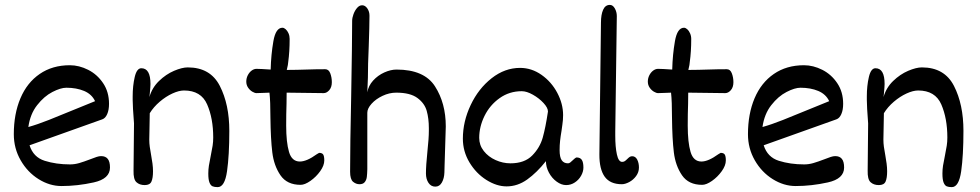

<svg xmlns="http://www.w3.org/2000/svg" viewBox="-20 -746 3981 780"><path d="M426.8 -65.4Q426.8 -19.5 360.6 -4.9Q294.4 9.8 230 9.8Q181.6 9.8 136.7 -18.3Q91.8 -46.4 64 -94.7Q36.1 -143.1 36.1 -200.7Q36.1 -283.2 63 -346.7Q89.8 -410.2 141.4 -445.6Q192.9 -481 263.7 -481Q301.3 -481 338.1 -462.4Q375 -443.8 398.9 -408.2Q422.9 -372.6 422.9 -324.2Q422.9 -299.3 415.5 -282.5Q408.2 -265.6 395.5 -261.2L100.1 -155.8Q115.2 -107.4 161.6 -92.8Q208 -78.1 264.6 -78.1Q283.2 -78.1 301.8 -83.5Q320.3 -88.9 345.7 -98.6Q361.8 -105 372.3 -108.4Q382.8 -111.8 390.6 -111.8Q408.7 -111.8 417.7 -100.6Q426.8 -89.4 426.8 -65.4ZM298.8 -307.6Q348.1 -328.1 366.2 -335Q353 -363.3 321.8 -376.5Q290.5 -389.6 249.5 -389.6Q226.6 -389.6 192.9 -372.3Q159.2 -355 130.9 -318.8Q102.5 -282.7 95.2 -230Q131.8 -240.2 178.7 -258.8Q225.6 -277.3 298.8 -307.6Z M727.5 -378.4Q707 -378.4 680.4 -366.2Q653.8 -354 628.9 -332.8Q604 -311.5 588.4 -286.1Q588.4 -269.5 587.4 -230.5Q586.4 -193.4 586.4 -179.2Q586.4 -164.1 588.4 -149.7Q590.3 -135.3 594.2 -114.3Q597.2 -98.6 599.4 -81.8Q601.6 -64.9 601.6 -50.3Q601.6 -22.5 595.2 -8.3Q588.9 5.9 567.9 5.9Q546.9 5.9 534.2 -5.9Q521.5 -17.6 522.5 -53.2L524.4 -244.6Q519 -314 519 -339.8V-354.5Q519 -397.5 527.3 -433.1Q535.6 -468.8 554.2 -468.8Q591.3 -468.8 591.3 -404.8Q591.3 -394.5 588.4 -364.3L586.9 -351.6Q597.7 -389.6 626 -417Q654.3 -444.3 687 -458.3Q719.7 -472.2 742.7 -472.2Q834.5 -472.2 873 -397Q911.6 -321.8 911.6 -214.4Q911.6 -114.7 902.3 -50.3Q893.1 14.2 864.3 14.2Q851.6 14.2 843.8 11Q835.9 7.8 831.1 -4.2Q826.2 -16.1 826.2 -41Q826.2 -57.1 828.6 -72.8Q831.1 -88.4 835.9 -111.8Q841.3 -138.7 843.8 -154.3Q846.2 -169.9 846.2 -187.5Q846.2 -265.1 821.5 -321.8Q796.9 -378.4 727.5 -378.4Z M1051.8 -368.7Q1034.2 -367.7 1022 -367.7Q1015.1 -367.7 1005.1 -373.5Q995.1 -379.4 987.8 -390.1Q980.5 -400.9 980.5 -414.6Q980.5 -428.2 986.6 -440.2Q992.7 -452.1 1002.2 -459.2Q1011.7 -466.3 1022 -466.3Q1037.6 -466.3 1079.6 -463.4Q1081.1 -523.9 1090.6 -578.6Q1100.1 -633.3 1127.4 -633.3Q1133.8 -633.3 1140.6 -627.2Q1147.5 -621.1 1152.1 -610.6Q1156.7 -600.1 1156.7 -587.9Q1156.7 -536.1 1150.9 -494.1L1149.4 -481.9L1145 -461.9Q1162.6 -461.9 1186.5 -462.4Q1210.4 -462.9 1223.1 -463.4Q1262.2 -464.8 1301.3 -464.8Q1315.4 -464.8 1321.8 -448Q1328.1 -431.2 1328.1 -412.1Q1328.1 -391.6 1317.6 -379.6Q1307.1 -367.7 1294.9 -367.7L1144.5 -369.6L1144 -324.7Q1142.6 -283.7 1142.6 -235.8Q1142.6 -168 1154.1 -128.9Q1165.5 -89.8 1198.2 -89.8Q1226.1 -89.8 1267.1 -119.6Q1275.9 -125 1276.4 -125Q1288.6 -125 1293 -118.2Q1297.4 -111.3 1297.4 -94.2Q1297.4 -73.7 1280.8 -50.5Q1264.2 -27.3 1241.2 -11.2Q1218.3 4.9 1201.2 4.9Q1146 4.9 1119.4 -33.9Q1092.8 -72.8 1086.2 -127Q1079.6 -181.2 1078.6 -267.6Q1078.6 -335.4 1074.7 -369.6Q1067.4 -369.6 1051.8 -368.7Z M1722.2 -225.6Q1722.2 -264.6 1713.6 -295.4Q1705.1 -326.2 1675.8 -347.9Q1646.5 -369.6 1589.8 -369.6Q1561.5 -369.6 1534.2 -356.7Q1506.8 -343.8 1489.5 -324.5Q1472.2 -305.2 1472.2 -288.1V-58.6Q1471.7 -39.1 1470.2 -27.1Q1468.8 -15.1 1461.9 -6.3Q1455.1 2.4 1440.4 2.4Q1426.3 2.4 1414.3 -7.6Q1402.3 -17.6 1402.3 -48.3Q1402.3 -156.7 1406.7 -356.4Q1410.6 -576.2 1410.6 -661.6Q1410.6 -673.3 1416 -688.2Q1421.4 -703.1 1430.7 -713.9Q1439.9 -724.6 1451.2 -724.6Q1463.4 -724.6 1472.2 -711.9Q1481 -699.2 1481 -682.6V-680.7Q1481 -642.6 1478 -557.6Q1474.6 -482.4 1474.6 -430.2L1472.2 -371.1Q1476.6 -397.5 1495.8 -418.7Q1515.1 -439.9 1541.3 -451.7Q1567.4 -463.4 1590.8 -463.4Q1703.6 -463.4 1747.3 -395Q1791 -326.7 1791 -232.4L1786.1 -73.2Q1786.1 -70.3 1785.4 -45.9Q1784.7 -21.5 1775.1 -4.6Q1765.6 12.2 1748.5 12.2Q1731 12.2 1720.7 -3.2Q1710.4 -18.6 1710.4 -41.5Q1710.4 -73.2 1716.3 -129.9Q1722.2 -184.6 1722.2 -214.4Z M2350.1 -65.4Q2350.1 -48.8 2340.8 -32.2Q2331.5 -15.6 2315.4 -4.9Q2299.3 5.9 2279.8 5.9Q2260.7 5.9 2241.5 -8.1Q2222.2 -22 2210 -44.7Q2197.8 -67.4 2197.8 -91.3Q2161.1 -44.9 2121.8 -16.8Q2082.5 11.2 2038.1 11.2Q1997.6 11.2 1955.8 -15.1Q1914.1 -41.5 1887.2 -86.2Q1860.4 -130.9 1860.4 -182.6Q1860.4 -252.4 1892.1 -319.3Q1923.8 -386.2 1977.3 -428.2Q2030.8 -470.2 2092.8 -470.2Q2139.6 -470.2 2179.9 -441.9Q2220.2 -413.6 2243.9 -368.9Q2267.6 -324.2 2267.6 -278.3Q2267.6 -258.8 2264.6 -239.3Q2261.7 -219.7 2261.2 -214.8Q2257.3 -191.9 2255.4 -174.3Q2253.4 -156.7 2253.4 -136.2Q2253.4 -107.4 2262 -95Q2270.5 -82.5 2287.6 -82.5Q2292 -82.5 2296.6 -85.9Q2301.3 -89.4 2307.6 -95.7Q2308.6 -96.7 2313.2 -100.8Q2317.9 -105 2321.8 -106.4Q2336.9 -106.4 2343.5 -96.7Q2350.1 -86.9 2350.1 -65.4ZM2206.1 -293Q2206.1 -308.1 2188 -327.6Q2169.9 -347.2 2144.8 -361.3Q2119.6 -375.5 2099.6 -375.5Q2049.3 -375.5 2009.8 -347.4Q1970.2 -319.3 1948.5 -275.4Q1926.8 -231.4 1926.8 -186Q1926.8 -156.2 1945.3 -132.6Q1963.9 -108.9 1993.4 -95.7Q2022.9 -82.5 2053.7 -82.5Q2110.8 -82.5 2142.1 -114.3Q2173.3 -146 2184.8 -186.8Q2196.3 -227.5 2206.1 -293Z M2575.7 -65.4Q2575.7 -46.4 2564.2 -30.8Q2552.7 -15.1 2536.1 -6.3Q2519.5 2.4 2506.3 2.4Q2458.5 2.4 2436.5 -28.3Q2414.6 -59.1 2415 -118.7L2421.4 -654.3Q2421.4 -686.5 2430.2 -706.3Q2439 -726.1 2457.5 -726.1Q2469.7 -726.1 2477.8 -711.7Q2485.8 -697.3 2485.8 -680.7L2479.5 -211.4V-194.8Q2479.5 -148.9 2486.1 -118.7Q2492.7 -88.4 2507.3 -88.4Q2513.7 -88.4 2518.1 -91.3Q2522.5 -94.2 2528.3 -100.1Q2534.2 -106 2538.3 -108.6Q2542.5 -111.3 2548.3 -111.3Q2561.5 -111.3 2568.6 -97.7Q2575.7 -84 2575.7 -65.4Z M2683.1 -368.7Q2665.5 -367.7 2653.3 -367.7Q2646.5 -367.7 2636.5 -373.5Q2626.5 -379.4 2619.1 -390.1Q2611.8 -400.9 2611.8 -414.6Q2611.8 -428.2 2617.9 -440.2Q2624 -452.1 2633.5 -459.2Q2643.1 -466.3 2653.3 -466.3Q2668.9 -466.3 2710.9 -463.4Q2712.4 -523.9 2721.9 -578.6Q2731.4 -633.3 2758.8 -633.3Q2765.1 -633.3 2772 -627.2Q2778.8 -621.1 2783.4 -610.6Q2788.1 -600.1 2788.1 -587.9Q2788.1 -536.1 2782.2 -494.1L2780.8 -481.9L2776.4 -461.9Q2793.9 -461.9 2817.9 -462.4Q2841.8 -462.9 2854.5 -463.4Q2893.6 -464.8 2932.6 -464.8Q2946.8 -464.8 2953.1 -448Q2959.5 -431.2 2959.5 -412.1Q2959.5 -391.6 2949 -379.6Q2938.5 -367.7 2926.3 -367.7L2775.9 -369.6L2775.4 -324.7Q2773.9 -283.7 2773.9 -235.8Q2773.9 -168 2785.4 -128.9Q2796.9 -89.8 2829.6 -89.8Q2857.4 -89.8 2898.4 -119.6Q2907.2 -125 2907.7 -125Q2919.9 -125 2924.3 -118.2Q2928.7 -111.3 2928.7 -94.2Q2928.7 -73.7 2912.1 -50.5Q2895.5 -27.3 2872.6 -11.2Q2849.6 4.9 2832.5 4.9Q2777.3 4.9 2750.7 -33.9Q2724.1 -72.8 2717.5 -127Q2710.9 -181.2 2710 -267.6Q2710 -335.4 2706.1 -369.6Q2698.7 -369.6 2683.1 -368.7Z M3409.2 -65.4Q3409.2 -19.5 3343 -4.9Q3276.9 9.8 3212.4 9.8Q3164.1 9.8 3119.1 -18.3Q3074.2 -46.4 3046.4 -94.7Q3018.6 -143.1 3018.6 -200.7Q3018.6 -283.2 3045.4 -346.7Q3072.3 -410.2 3123.8 -445.6Q3175.3 -481 3246.1 -481Q3283.7 -481 3320.6 -462.4Q3357.4 -443.8 3381.3 -408.2Q3405.3 -372.6 3405.3 -324.2Q3405.3 -299.3 3397.9 -282.5Q3390.6 -265.6 3377.9 -261.2L3082.5 -155.8Q3097.7 -107.4 3144 -92.8Q3190.4 -78.1 3247.1 -78.1Q3265.6 -78.1 3284.2 -83.5Q3302.7 -88.9 3328.1 -98.6Q3344.2 -105 3354.7 -108.4Q3365.2 -111.8 3373 -111.8Q3391.1 -111.8 3400.1 -100.6Q3409.2 -89.4 3409.2 -65.4ZM3281.2 -307.6Q3330.6 -328.1 3348.6 -335Q3335.4 -363.3 3304.2 -376.5Q3272.9 -389.6 3231.9 -389.6Q3209 -389.6 3175.3 -372.3Q3141.6 -355 3113.3 -318.8Q3085 -282.7 3077.6 -230Q3114.3 -240.2 3161.1 -258.8Q3208 -277.3 3281.2 -307.6Z M3710 -378.4Q3689.5 -378.4 3662.8 -366.2Q3636.2 -354 3611.3 -332.8Q3586.4 -311.5 3570.8 -286.1Q3570.8 -269.5 3569.8 -230.5Q3568.8 -193.4 3568.8 -179.2Q3568.8 -164.1 3570.8 -149.7Q3572.8 -135.3 3576.7 -114.3Q3579.6 -98.6 3581.8 -81.8Q3584 -64.9 3584 -50.3Q3584 -22.5 3577.6 -8.3Q3571.3 5.9 3550.3 5.9Q3529.3 5.9 3516.6 -5.9Q3503.9 -17.6 3504.9 -53.2L3506.8 -244.6Q3501.5 -314 3501.5 -339.8V-354.5Q3501.5 -397.5 3509.8 -433.1Q3518.1 -468.8 3536.6 -468.8Q3573.7 -468.8 3573.7 -404.8Q3573.7 -394.5 3570.8 -364.3L3569.3 -351.6Q3580.1 -389.6 3608.4 -417Q3636.7 -444.3 3669.4 -458.3Q3702.1 -472.2 3725.1 -472.2Q3816.9 -472.2 3855.5 -397Q3894 -321.8 3894 -214.4Q3894 -114.7 3884.8 -50.3Q3875.5 14.2 3846.7 14.2Q3834 14.2 3826.2 11Q3818.4 7.8 3813.5 -4.2Q3808.6 -16.1 3808.6 -41Q3808.6 -57.1 3811 -72.8Q3813.5 -88.4 3818.4 -111.8Q3823.7 -138.7 3826.2 -154.3Q3828.6 -169.9 3828.6 -187.5Q3828.6 -265.1 3804 -321.8Q3779.3 -378.4 3710 -378.4Z"/></svg>

Font: Dekko
Style: Regular
Weight: 400
Designer: Multiple
Foundry: Sorkin Type
Version: Version 2.001